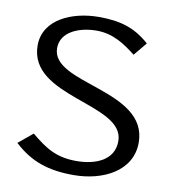

<svg xmlns="http://www.w3.org/2000/svg" viewBox="-79 -754 746 831"><g transform="rotate(10 294.0 -338.5)"><path d="M36 -87C111 -17 190 8 299 8C429 8 553 -54 553 -179C553 -412 134 -363 134 -521C134 -595 217 -625 290 -625C362 -625 414 -590 465 -550L513 -608C447 -667 382 -685 289 -685C173 -685 49 -633 49 -518C49 -290 465 -336 465 -170C465 -86 385 -54 300 -54C210 -54 162 -87 99 -139Z"/></g></svg>

Font: KpMath
Style: Sans
Weight: 400
Version: Version 0.64